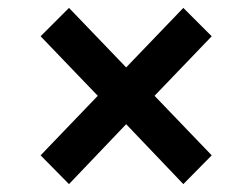

<svg xmlns="http://www.w3.org/2000/svg" viewBox="-20 -544 640 487"><path d="M300 -229 155 -77 83 -150 228 -301 83 -452 155 -524 300 -373 445 -524 517 -452 372 -301 517 -150 445 -77Z"/></svg>

Font: IBM Plex Sans KR SemiBold
Style: Regular
Weight: 600
Designer: Mike Abbink; Paul van der Laan; Pieter van Rosmalen; Wujin Sim; Chorong Kim; Dohee Lee;
Foundry: Sandoll Inc.
Version: Version 1.000